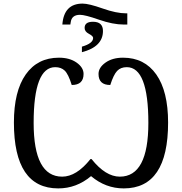

<svg xmlns="http://www.w3.org/2000/svg" viewBox="-20 -1048 1022 1078"><path d="M694.8 -973.1V-910.2H674.8Q613.8 -910.2 535.6 -937.5Q457.5 -964.8 429.2 -964.8Q382.3 -964.8 377 -922.9L375 -910.2H330.1Q338.9 -1027.8 443.8 -1027.8Q478.5 -1027.8 555.9 -1000.5Q633.3 -973.1 688 -973.1ZM439.9 -754.9V-786.1Q502.9 -804.2 502.9 -835Q502.9 -845.7 479 -858.2Q455.1 -870.6 455.1 -891.1Q455.1 -925.8 502 -925.8Q558.1 -925.8 558.1 -874Q558.1 -785.6 439.9 -754.9ZM599.1 -570.8Q533.2 -570.8 533.2 -632.8Q533.2 -668.5 572 -696.3Q610.8 -724.1 670.9 -724.1Q791 -724.1 857.4 -629.9Q923.8 -535.6 923.8 -359.9Q923.8 9.8 674.8 9.8Q572.8 9.8 491.2 -59.1Q409.2 9.8 307.1 9.8Q58.1 9.8 58.1 -359.9Q58.1 -535.6 124.5 -629.9Q190.9 -724.1 311 -724.1Q371.1 -724.1 410.2 -696.5Q449.2 -668.9 449.2 -632.8Q449.2 -570.8 382.8 -570.8Q363.8 -631.8 343.5 -651.4Q323.2 -670.9 290 -670.9Q168.9 -670.9 168.9 -357.9Q168.9 -56.2 329.1 -56.2Q409.2 -56.2 487.8 -154.8H494.1Q572.8 -56.2 652.8 -56.2Q813 -56.2 813 -357.9Q813 -670.9 691.9 -670.9Q657.7 -670.9 637.7 -649.9Q617.7 -628.9 599.1 -570.8Z"/></svg>

Font: Droid Serif
Style: Regular
Weight: 400
Designer: Monotype Design team
Foundry: Monotype Imaging Inc.
Version: Version 1.03